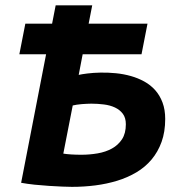

<svg xmlns="http://www.w3.org/2000/svg" viewBox="-20 -707 674 736"><path d="M77.1 -616.2H179.7L193.4 -686.5H333.5L319.8 -616.2H545.4L522.5 -499H296.9L281.7 -419.9Q292 -422.4 314.9 -425.3Q337.9 -428.2 365.2 -428.7Q394.5 -429.2 424.3 -426.3Q454.1 -423.3 481.7 -415.5Q509.3 -407.7 533.2 -394.5Q557.1 -381.3 575 -361.3Q592.8 -341.3 603 -314Q613.3 -286.6 613.3 -251Q613.3 -201.7 599.4 -163.1Q585.4 -124.5 561 -95.5Q536.6 -66.4 502.9 -46.4Q469.2 -26.4 429.4 -14.2Q389.6 -2 345.5 3.7Q301.3 9.3 255.9 9.3Q242.2 9.3 218.8 8.3Q195.3 7.3 168.2 5.6Q141.1 3.9 112.8 1Q84.5 -2 61 -6.3L156.7 -499H54.2ZM292 -113.8Q323.7 -113.8 354.5 -119.1Q385.3 -124.5 409.2 -137.7Q433.1 -150.9 447.8 -173.3Q462.4 -195.8 462.4 -230.5Q462.4 -255.4 450.9 -270.8Q439.5 -286.1 420.7 -294.9Q401.9 -303.7 378.2 -306.6Q354.5 -309.6 330.1 -309.6Q322.8 -309.6 313 -309.1Q303.2 -308.6 293.5 -307.9Q283.7 -307.1 274.4 -305.7Q265.1 -304.2 258.8 -302.7L222.7 -118.2Q233.9 -116.2 252.4 -115Q271 -113.8 292 -113.8Z"/></svg>

Font: PT Astra Sans
Style: Bold Italic
Weight: 700
Italic angle: -16°
Designer: A.Korolkova, I. Chaeva
Foundry: ParaType Ltd
Version: Version 1.002W